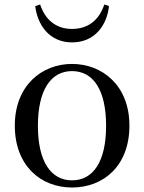

<svg xmlns="http://www.w3.org/2000/svg" viewBox="-20 -821 643 856"><path d="M301 15C440 15 557 -80 557 -261C557 -441 435 -536 301 -536C167 -536 46 -440 46 -261C46 -82 162 15 301 15ZM301 -17C207 -17 149 -101 149 -260C149 -420 207 -504 301 -504C396 -504 453 -420 453 -260C453 -101 396 -17 301 -17ZM137 -794C147 -710 200 -632 301 -632C404 -632 457 -710 466 -794L445 -801C424 -737 378 -692 301 -692C226 -692 180 -737 159 -801Z"/></svg>

Font: Noto Serif KR Medium
Style: Regular
Weight: 500
Designer: Ryoko NISHIZUKA 西塚涼子 (kana & ideographs); Frank Grießhammer (Latin, Greek & Cyrillic); Wenlong ZHANG 张文龙 (bopomofo); San
Foundry: Adobe
Version: Version 2.001;hotconv 1.1.0;makeotfexe 2.6.0